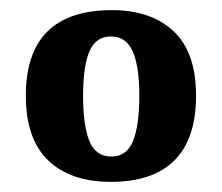

<svg xmlns="http://www.w3.org/2000/svg" viewBox="-20 -739 439 379"><path d="M199 -380Q119 -380 75 -422.5Q31 -465 31 -550Q31 -719 201 -719Q278 -719 322.5 -677.5Q367 -636 367 -550Q367 -465 324.5 -422.5Q282 -380 199 -380ZM200 -430Q230 -430 242.5 -460.5Q255 -491 255 -550Q255 -608 242 -637.5Q229 -667 199 -667Q169 -667 156.5 -637.5Q144 -608 144 -550Q144 -491 156.5 -460.5Q169 -430 200 -430Z"/></svg>

Font: Noto Serif Ethiopic Condensed ExtraBold
Style: Regular
Weight: 800
Width: 3
Designer: Monotype Design Team
Foundry: Monotype Imaging Inc.
Version: Version 2.102; ttfautohint (v1.8.4.7-5d5b)